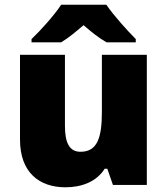

<svg xmlns="http://www.w3.org/2000/svg" viewBox="-20 -879 710 816"><path d="M432 -859H240C210 -813 152 -749 114 -713V-699H240C275 -721 300 -742 335 -772C370 -742 398 -719 433 -699H557V-713C523 -747 463 -813 432 -859ZM604 -646H413V-404C413 -294 394 -234 322 -234C275 -234 256 -272 256 -344V-646H65V-286C65 -144 149 -83 258 -83C326 -83 390 -106 425 -162H436L460 -93H604Z"/></svg>

Font: Noto Sans Telugu UI Black
Style: Regular
Weight: 900
Designer: Jelle Bosma - Monotype Design Team
Foundry: Monotype Imaging Inc.
Version: Version 2.005